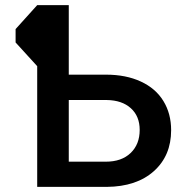

<svg xmlns="http://www.w3.org/2000/svg" viewBox="-20 -731 723 751"><path d="M249 -710.9V-439H394.5Q472.7 -439 530.8 -412.1Q588.9 -385.3 619.1 -335.9Q649.4 -286.6 649.4 -221.7Q649.4 -122.1 581.8 -61.5Q514.2 -1 397.5 0H125.5V-472.2L41 -564.9V-617.2L125.5 -710.9ZM249 -339.8V-98.6H394Q455.6 -98.6 491 -132.6Q526.4 -166.5 526.4 -222.7Q526.4 -276.4 491.9 -307.6Q457.5 -338.9 397.5 -339.8Z"/></svg>

Font: Roboto Medium
Style: Regular
Weight: 500
Designer: Google
Version: Version 2.134; 2016; ttfautohint (v1.6)